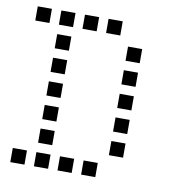

<svg xmlns="http://www.w3.org/2000/svg" viewBox="-76 -750 752 801"><g transform="rotate(10 300.0 -350.0)"><path d="M21 -680Q20 -680 20 -680Q20 -680 20 -679V-621Q20 -620 20 -620Q20 -620 21 -620H79Q80 -620 80 -620Q80 -620 80 -621V-679Q80 -680 80 -680Q80 -680 79 -680ZM121 -680Q120 -680 120 -680Q120 -680 120 -679V-621Q120 -620 120 -620Q120 -620 121 -620H179Q180 -620 180 -620Q180 -620 180 -621V-679Q180 -680 180 -680Q180 -680 179 -680ZM221 -680Q220 -680 220 -680Q220 -680 220 -679V-621Q220 -620 220 -620Q220 -620 221 -620H279Q280 -620 280 -620Q280 -620 280 -621V-679Q280 -680 280 -680Q280 -680 279 -680ZM321 -680Q320 -680 320 -680Q320 -680 320 -679V-621Q320 -620 320 -620Q320 -620 321 -620H379Q380 -620 380 -620Q380 -620 380 -621V-679Q380 -680 380 -680Q380 -680 379 -680ZM121 -580Q120 -580 120 -580Q120 -580 120 -579V-521Q120 -520 120 -520Q120 -520 121 -520H179Q180 -520 180 -520Q180 -520 180 -521V-579Q180 -580 180 -580Q180 -580 179 -580ZM421 -580Q420 -580 420 -580Q420 -580 420 -579V-521Q420 -520 420 -520Q420 -520 421 -520H479Q480 -520 480 -520Q480 -520 480 -521V-579Q480 -580 480 -580Q480 -580 479 -580ZM121 -480Q120 -480 120 -480Q120 -480 120 -479V-421Q120 -420 120 -420Q120 -420 121 -420H179Q180 -420 180 -420Q180 -420 180 -421V-479Q180 -480 180 -480Q180 -480 179 -480ZM421 -480Q420 -480 420 -480Q420 -480 420 -479V-421Q420 -420 420 -420Q420 -420 421 -420H479Q480 -420 480 -420Q480 -420 480 -421V-479Q480 -480 480 -480Q480 -480 479 -480ZM121 -380Q120 -380 120 -380Q120 -380 120 -379V-321Q120 -320 120 -320Q120 -320 121 -320H179Q180 -320 180 -320Q180 -320 180 -321V-379Q180 -380 180 -380Q180 -380 179 -380ZM421 -380Q420 -380 420 -380Q420 -380 420 -379V-321Q420 -320 420 -320Q420 -320 421 -320H479Q480 -320 480 -320Q480 -320 480 -321V-379Q480 -380 480 -380Q480 -380 479 -380ZM121 -280Q120 -280 120 -280Q120 -280 120 -279V-221Q120 -220 120 -220Q120 -220 121 -220H179Q180 -220 180 -220Q180 -220 180 -221V-279Q180 -280 180 -280Q180 -280 179 -280ZM421 -280Q420 -280 420 -280Q420 -280 420 -279V-221Q420 -220 420 -220Q420 -220 421 -220H479Q480 -220 480 -220Q480 -220 480 -221V-279Q480 -280 480 -280Q480 -280 479 -280ZM121 -180Q120 -180 120 -180Q120 -180 120 -179V-121Q120 -120 120 -120Q120 -120 121 -120H179Q180 -120 180 -120Q180 -120 180 -121V-179Q180 -180 180 -180Q180 -180 179 -180ZM421 -180Q420 -180 420 -180Q420 -180 420 -179V-121Q420 -120 420 -120Q420 -120 421 -120H479Q480 -120 480 -120Q480 -120 480 -121V-179Q480 -180 480 -180Q480 -180 479 -180ZM21 -80Q20 -80 20 -80Q20 -80 20 -79V-21Q20 -20 20 -20Q20 -20 21 -20H79Q80 -20 80 -20Q80 -20 80 -21V-79Q80 -80 80 -80Q80 -80 79 -80ZM121 -80Q120 -80 120 -80Q120 -80 120 -79V-21Q120 -20 120 -20Q120 -20 121 -20H179Q180 -20 180 -20Q180 -20 180 -21V-79Q180 -80 180 -80Q180 -80 179 -80ZM221 -80Q220 -80 220 -80Q220 -80 220 -79V-21Q220 -20 220 -20Q220 -20 221 -20H279Q280 -20 280 -20Q280 -20 280 -21V-79Q280 -80 280 -80Q280 -80 279 -80ZM321 -80Q320 -80 320 -80Q320 -80 320 -79V-21Q320 -20 320 -20Q320 -20 321 -20H379Q380 -20 380 -20Q380 -20 380 -21V-79Q380 -80 380 -80Q380 -80 379 -80Z"/></g></svg>

Font: Doto Black Medium
Style: Regular
Weight: 500
Monospace: yes
Version: Version 1.000